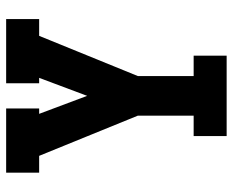

<svg xmlns="http://www.w3.org/2000/svg" viewBox="-88 -472 775 640"><g transform="rotate(-90 300.0 -152.5)"><path d="M166 215V105H234V-81L100 -410H44V-520H258V-410H240L300 -250L360 -410H342V-520H556V-410H500L366 -81V105H434V215Z"/></g></svg>

Font: Iosevka Etoile Extrabold
Style: Regular
Weight: 800
Designer: Belleve Invis
Foundry: Belleve Invis
Version: Version 22.1.2; ttfautohint (v1.8.4)